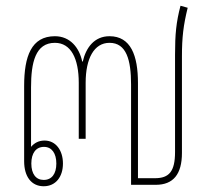

<svg xmlns="http://www.w3.org/2000/svg" viewBox="-20 -643 708 668"><path d="M132 5C174 5 199 -28 199 -74C199 -120 174 -154 135 -154C114 -154 99 -145 88 -132V-339C88 -425 103 -494 171 -494C227 -494 254 -439 254 -355V-160H278V-355C278 -439 307 -494 361 -494C420 -494 436 -434 436 -349V0H522C583 0 613 -37 613 -111V-447C613 -513 618 -555 633 -616L608 -623C593 -566 589 -524 589 -453V-114C589 -46 568 -23 519 -23H460V-354C460 -450 435 -517 361 -517C308 -517 279 -477 268 -429H266C256 -477 224 -517 171 -517C89 -517 64 -447 64 -344V-82C64 -29 89 5 132 5ZM132 -17C105 -17 89 -38 89 -74C89 -110 105 -132 133 -132C160 -132 176 -110 176 -74C176 -38 160 -17 132 -17Z"/></svg>

Font: Noto Sans Thai Looped Condensed Thin
Style: Regular
Weight: 100
Width: 3
Designer: Sasikarn Vongin, Ben Mitchell
Foundry: The Fontpad Ltd
Version: Version 1.001